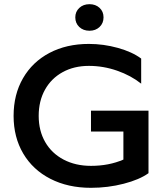

<svg xmlns="http://www.w3.org/2000/svg" viewBox="-20 -888 800 918"><path d="M690 -359V-60Q647 -29 571.5 -9.5Q496 10 415 10Q305 10 221 -33Q137 -76 91 -154Q45 -232 45 -334Q45 -436 90 -514Q135 -592 216.5 -635Q298 -678 405 -678Q475 -678 543.5 -659Q612 -640 655 -608V-488Q606 -527 540 -550Q474 -573 405 -573Q334 -573 279.5 -543Q225 -513 195 -459Q165 -405 165 -334Q165 -263 196 -209Q227 -155 284 -125Q341 -95 415 -95Q501 -95 570 -125V-259H415V-359ZM340 -805Q340 -832 359 -850Q378 -868 408 -868Q437 -868 456 -850.5Q475 -833 475 -805Q475 -777 456 -759Q437 -741 408 -741Q378 -741 359 -759Q340 -777 340 -805Z"/></svg>

Font: Madhuban Medium
Style: Regular
Weight: 500
Designer: jaikishan Patel
Foundry: MagicType
Version: Version 1.000